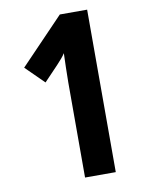

<svg xmlns="http://www.w3.org/2000/svg" viewBox="-82 -772 632 831"><g transform="rotate(-10 234.5 -357.0)"><path d="M359 0V-714H239L47 -514L127 -435L189 -500C206 -518 219 -533 227 -546C226 -505 224 -462 224 -417V0Z"/></g></svg>

Font: Noto Sans Hebrew ExtraCondensed
Style: Bold
Weight: 700
Width: 2
Designer: Monotype Design Team
Foundry: Monotype Imaging Inc.
Version: Version 2.004